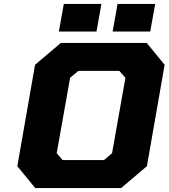

<svg xmlns="http://www.w3.org/2000/svg" viewBox="-20 -955 856 975"><path d="M279 -795 304 -935H495L470 -795ZM552 -795 577 -935H768L743 -795ZM159 0 68 -111 158 -626 289 -737H725L816 -626L726 -111L595 0ZM298 -142H508L549 -177L617 -560L586 -595H378L336 -560L268 -177Z"/></svg>

Font: Tomorrow
Style: Bold Italic
Weight: 700
Italic angle: -10°
Designer: Tony de Marco, Monica Rizzolli
Foundry: Just in Type
Version: Version 2.002